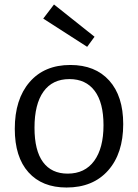

<svg xmlns="http://www.w3.org/2000/svg" viewBox="-20 -828 615 857"><path d="M530 -274Q530 -143 462.5 -67Q395 9 277 9Q168 9 107 -59Q46 -127 46 -253Q46 -385 112 -461.5Q178 -538 294 -538Q405 -538 467.5 -468.5Q530 -399 530 -274ZM134 -258Q134 -156 172 -104.5Q210 -53 282 -53Q359 -53 400.5 -110Q442 -167 442 -269Q442 -370 402.5 -422.5Q363 -475 290 -475Q214 -475 174 -419Q134 -363 134 -258ZM173 -745 221 -808 402 -664 369 -619Z"/></svg>

Font: Bitter Pro
Style: Regular
Weight: 400
Designer: Sol Matas, and Bitter project Authors
Foundry: Sol Matas
Version: Version 1.010